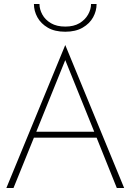

<svg xmlns="http://www.w3.org/2000/svg" viewBox="-20 -948 658 968"><path d="M151 -928H179Q179 -901 193.5 -874.5Q208 -848 237 -831Q266 -814 309 -814Q352 -814 380.5 -831Q409 -848 424 -874.5Q439 -901 439 -928H467Q467 -893 449.5 -861Q432 -829 396.5 -808.5Q361 -788 309 -788Q256 -788 221 -808.5Q186 -829 168.5 -861Q151 -893 151 -928ZM569 0 467 -254H151L48 0H12L309 -721L606 0ZM309 -645 163 -284H455Z"/></svg>

Font: Jost* Thin
Style: Regular
Weight: 200
Version: Version 3.7